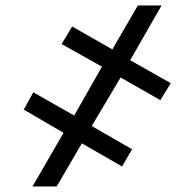

<svg xmlns="http://www.w3.org/2000/svg" viewBox="-20 -675 703 695"><path d="M416.5 -394.5 312 -218.8 458 -134.8 421.9 -72.3 276.4 -156.2 185.1 0H97.7L210 -194.3L65.9 -278.3L100.6 -340.8L248.5 -256.8L349.1 -433.6L203.1 -515.6L241.2 -579.1L386.7 -496.1L479 -655.3H564.9L451.2 -457L598.1 -374L560.5 -312.5Z"/></svg>

Font: Inter 18pt
Style: Bold
Weight: 700
Designer: Rasmus Andersson
Foundry: rsms
Version: Version 4.001;git-66647c0bb